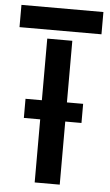

<svg xmlns="http://www.w3.org/2000/svg" viewBox="-56 -837 499 874"><g transform="rotate(5 193.5 -400.0)"><path d="M61.8 -288.3V-375.7H325.1V-288.3ZM136.5 0V-657.3H251V0ZM6.1 -698.3V-800H380.6V-698.3Z"/></g></svg>

Font: Big Shoulders Stencil Text Thin
Style: Regular
Weight: 100
Designer: Patric King
Foundry: XO Type Co
Version: Version 2.001